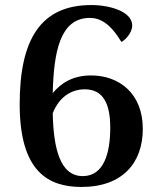

<svg xmlns="http://www.w3.org/2000/svg" viewBox="-20 -729 629 761"><path d="M341 -430C269 -430 222 -400 189 -360C193 -521 217 -658 336 -658C377 -658 417 -636 461 -563C472 -567 504 -596 504 -628C504 -683 416 -709 342 -709C142 -709 58 -574 58 -316C58 -48 172 12 303 12C467 12 546 -85 546 -218C546 -360 451 -430 341 -430ZM308 -31C217 -31 192 -143 189 -280C214 -344 262 -375 316 -375C389 -375 417 -318 417 -223C417 -125 393 -31 308 -31Z"/></svg>

Font: Arima Koshi ExtraBold
Style: Regular
Weight: 800
Designer: Joana Correia and Natanael Gama
Foundry: NDISCOVER
Version: Version 1.019;PS 001.019;hotconv 1.0.88;makeotf.lib2.5.64775